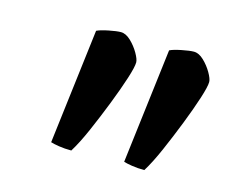

<svg xmlns="http://www.w3.org/2000/svg" viewBox="-53 -775 484 409"><g transform="rotate(15 189.0 -570.5)"><path d="M132 -435Q117 -435 104.5 -437Q92 -439 86 -441L117 -695Q125 -699 142.5 -702.5Q160 -706 169 -706Q180 -706 191 -695.5Q202 -685 209.5 -672Q217 -659 217 -652Q217 -642 208.5 -615.5Q200 -589 186.5 -554.5Q173 -520 159 -488Q145 -456 132 -435ZM293 -435Q278 -435 265.5 -437Q253 -439 247 -441L278 -695Q286 -699 303.5 -702.5Q321 -706 330 -706Q341 -706 352 -695.5Q363 -685 370.5 -672Q378 -659 378 -652Q378 -642 369.5 -615.5Q361 -589 347.5 -554.5Q334 -520 320 -488Q306 -456 293 -435Z"/></g></svg>

Font: Texturina Medium 12pt SemiBold
Style: Italic
Weight: 600
Italic angle: -11°
Version: Version 1.002